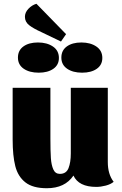

<svg xmlns="http://www.w3.org/2000/svg" viewBox="-20 -975 645 1017"><path d="M582 -12Q567 1 540.5 8Q514 15 490 15Q397 15 369 -45Q324 22 228 22Q154 22 114.5 -9Q75 -40 61 -95Q47 -150 47 -236V-510H247V-241Q247 -174 249.5 -137.5Q252 -101 262.5 -77.5Q273 -54 297 -54Q331 -54 343 -84.5Q355 -115 355 -162V-510H551V-117Q551 -52 582 -12ZM303 -755 199 -805Q157 -824 134.5 -841.5Q112 -859 112 -886Q112 -909 130.5 -928.5Q149 -948 173 -955L330 -794ZM292 -668Q292 -631 262.5 -610.5Q233 -590 185 -590Q136 -590 105.5 -611Q75 -632 75 -670Q75 -708 104 -729Q133 -750 181 -750Q229 -750 260.5 -728.5Q292 -707 292 -668ZM522 -668Q522 -631 492.5 -610.5Q463 -590 415 -590Q366 -590 335.5 -611Q305 -632 305 -670Q305 -708 334 -729Q363 -750 411 -750Q459 -750 490.5 -728.5Q522 -707 522 -668Z"/></svg>

Font: Sansita ExtraBold
Style: Regular
Weight: 800
Designer: Pablo Cosgaya
Foundry: Omnibus-Type
Version: Version 1.006